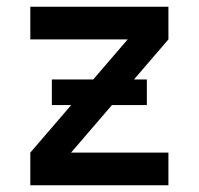

<svg xmlns="http://www.w3.org/2000/svg" viewBox="-20 -550 590 570"><path d="M70 0V-97L359 -433H70V-530H480V-433L191 -97H480V0ZM416 -238H134V-314H416Z"/></svg>

Font: Lode
Style: Bold
Weight: 700
Monospace: yes
Designer: Belleve Invis
Foundry: Belleve Invis
Version: Version 29.2.0; ttfautohint (v1.8.3)